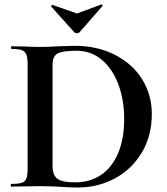

<svg xmlns="http://www.w3.org/2000/svg" viewBox="-20 -831 745 855"><path d="M250 1Q234 0 210.5 -1Q187 -2 158 -2L84 -1Q64 0 30 0Q28 0 28 -6Q28 -12 30 -12Q62 -12 77 -17Q92 -22 97.5 -36.5Q103 -51 103 -81V-544Q103 -574 97.5 -588Q92 -602 77.5 -607.5Q63 -613 32 -613Q29 -613 29 -619Q29 -625 32 -625L85 -624Q131 -622 158 -622Q199 -622 242 -625Q294 -627 312 -627Q413 -627 491.5 -587Q570 -547 613 -478Q656 -409 656 -323Q656 -226 611.5 -151.5Q567 -77 491.5 -36.5Q416 4 326 4Q294 4 250 1ZM533 -301Q533 -386 507 -455.5Q481 -525 433 -565Q385 -605 322 -605Q260 -605 237 -593Q214 -581 214 -542V-92Q214 -52 235 -35.5Q256 -19 316 -19Q380 -19 429 -51.5Q478 -84 505.5 -148Q533 -212 533 -301ZM208 -804Q208 -806 210.5 -808Q213 -810 214 -809L323 -771L431 -811H432Q435 -811 436.5 -808.5Q438 -806 436 -804L334 -687Q330 -683 323 -683Q315 -683 311 -687L208 -802Z"/></svg>

Font: Cormorant Garamond
Style: Bold
Weight: 700
Designer: Christian Thalmann (Catharsis Fonts)
Foundry: Catharsis Fonts
Version: Version 4.000